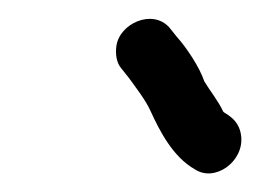

<svg xmlns="http://www.w3.org/2000/svg" viewBox="-20 -709 275 203"><path d="M103 -660C102 -652 103 -643 108 -637L116 -627C124 -616 134 -603 139 -592C149 -570 163 -543 186 -530C207 -516 238 -538 235 -565C233 -584 217 -589 216 -591C211 -602 202 -613 196 -623C191 -638 177 -659 167 -670L159 -680C141 -700 106 -684 103 -660Z"/></svg>

Font: PolanStronk
Style: BdIta
Weight: 700
Version: Version 1.0